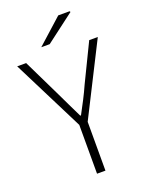

<svg xmlns="http://www.w3.org/2000/svg" viewBox="-155 -910 756 987"><g transform="rotate(-20 223.5 -416.5)"><path d="M200 0V-267L3 -659H52L152 -453Q169 -417 186 -382Q203 -347 221 -310H225Q245 -347 263 -382Q281 -417 297 -453L397 -659H444L246 -267V0ZM153 -709 291 -833H353L356 -828L199 -709Z"/></g></svg>

Font: Source Sans 3 ExtraLight Light
Style: Regular
Weight: 300
Version: Version 3.052;hotconv 1.1.0;makeotfexe 2.6.0